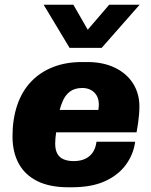

<svg xmlns="http://www.w3.org/2000/svg" viewBox="-20 -784 640 814"><path d="M270 10Q192 10 139.5 -15.5Q87 -41 60 -89.5Q33 -138 33 -206Q33 -279 53 -338Q73 -397 111.5 -437.5Q150 -478 204.5 -499.5Q259 -521 327 -521H350Q418 -521 468 -496.5Q518 -472 544.5 -429.5Q571 -387 571 -333Q571 -316 569.5 -298.5Q568 -281 565.5 -262.5Q563 -244 559 -223H218Q214 -196 214 -175Q214 -149 223 -132.5Q232 -116 250 -108.5Q268 -101 292 -101Q334 -101 359 -122Q384 -143 389 -183H553Q546 -130 514 -86Q482 -42 425.5 -16Q369 10 283 10ZM233 -318H397Q398 -325 398.5 -330Q399 -335 399 -340Q399 -364 389.5 -379.5Q380 -395 364.5 -403Q349 -411 329 -411Q296 -411 275.5 -395Q255 -379 245 -353Q238 -337 233 -318ZM572 -764 411 -581H275L165 -764H291L352 -658L443 -764Z"/></svg>

Font: Chivo Mono Medium ExtraBold
Style: Italic
Weight: 800
Italic angle: -8.05°
Monospace: yes
Version: Version 1.008